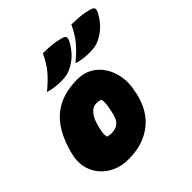

<svg xmlns="http://www.w3.org/2000/svg" viewBox="-214 -1000 1186 1186"><g transform="rotate(-45 379.0 -407.5)"><path d="M583 -827Q624 -827 662 -823Q700 -819 739 -807Q769 -798 751 -764Q728 -720 697.5 -690Q667 -660 623 -639Q607 -632 588.5 -628Q570 -624 540 -624Q518 -624 488 -627.5Q458 -631 432 -640Q486 -684 520.5 -725Q555 -766 583 -827ZM333 -826Q374 -826 412 -822Q450 -818 489 -806Q519 -797 501 -763Q478 -719 447.5 -689Q417 -659 373 -638Q357 -631 338.5 -627Q320 -623 290 -623Q268 -623 238 -626.5Q208 -630 182 -639Q236 -683 270.5 -724Q305 -765 333 -826ZM371 -562Q425 -562 468 -537.5Q511 -513 538 -470Q565 -427 574 -372.5Q583 -318 569 -258L566 -240Q538 -116 454 -52Q370 12 245 12Q186 12 138.5 -9.5Q91 -31 59.5 -69Q28 -107 17.5 -156.5Q7 -206 22 -262L25 -275Q66 -425 150.5 -493.5Q235 -562 371 -562ZM345 -374Q317 -374 293 -345Q269 -316 257 -265L254 -252Q247 -226 246.5 -209Q246 -192 250 -181Q258 -179 266 -177.5Q274 -176 284 -176Q318 -176 341 -193Q364 -210 374 -251L377 -264Q387 -308 388.5 -330Q390 -352 386 -368Q368 -374 345 -374Z"/></g></svg>

Font: Recursive Sn Csl St XBk
Style: Italic
Weight: 1000
Italic angle: -15°
Version: Version 1.085;hotconv 1.1.0;makeotfexe 2.6.0; ttfautohint (v